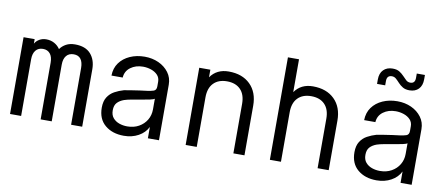

<svg xmlns="http://www.w3.org/2000/svg" viewBox="-69 -1058 3138 1347"><g transform="rotate(10 1500.0 -384.0)"><path d="M46 0V-547H125V-515Q136 -535 157.5 -547.5Q179 -560 206 -560Q238 -560 263.5 -546Q289 -532 305 -508Q321 -531 347.5 -545.5Q374 -560 411 -560Q486 -560 523 -518Q560 -476 560 -409V0H481V-404Q481 -445 464.5 -467.5Q448 -490 414 -490Q380 -490 361.5 -467.5Q343 -445 343 -404V0H264V-404Q264 -445 246 -467.5Q228 -490 195 -490Q162 -490 143.5 -467.5Q125 -445 125 -404V0Z M858 12Q776 12 724 -31.5Q672 -75 672 -156Q672 -202 690.5 -231Q709 -260 739 -276.5Q769 -293 804 -303Q825 -307 854.5 -311.5Q884 -316 914 -320.5Q944 -325 965 -327Q990 -330 1010 -336.5Q1030 -343 1030 -370V-403Q1030 -432 1012 -451Q994 -470 966 -479.5Q938 -489 908 -489Q856 -489 819.5 -462Q783 -435 780 -389H700Q701 -442 728.5 -480Q756 -518 803 -539Q850 -560 908 -560Q962 -560 1007 -539.5Q1052 -519 1079.5 -482Q1107 -445 1107 -396V0H1028V-81Q1007 -38 961.5 -13Q916 12 858 12ZM870 -57Q917 -57 952.5 -77Q988 -97 1008 -130.5Q1028 -164 1028 -206V-282Q1021 -276 995.5 -270.5Q970 -265 936.5 -259.5Q903 -254 870 -248Q837 -242 816 -235Q786 -224 768.5 -205Q751 -186 751 -151Q751 -117 768.5 -96.5Q786 -76 813 -66.5Q840 -57 870 -57Z M1297 0V-550H1376V-496Q1421 -560 1506 -560Q1603 -560 1659.5 -504.5Q1716 -449 1716 -353V0H1637V-353Q1637 -419 1602.5 -454.5Q1568 -490 1506 -490Q1445 -490 1410.5 -454.5Q1376 -419 1376 -353V0Z M1897 0V-730H1976V-496Q2021 -560 2106 -560Q2203 -560 2259.5 -504.5Q2316 -449 2316 -353V0H2237V-353Q2237 -419 2202.5 -454.5Q2168 -490 2106 -490Q2045 -490 2010.5 -454.5Q1976 -419 1976 -353V0Z M2658 12Q2576 12 2524 -31.5Q2472 -75 2472 -156Q2472 -202 2490.5 -231Q2509 -260 2539 -276.5Q2569 -293 2604 -303Q2625 -307 2654.5 -311.5Q2684 -316 2714 -320.5Q2744 -325 2765 -327Q2790 -330 2810 -336.5Q2830 -343 2830 -370V-403Q2830 -432 2812 -451Q2794 -470 2766 -479.5Q2738 -489 2708 -489Q2656 -489 2619.5 -462Q2583 -435 2580 -389H2500Q2501 -442 2528.5 -480Q2556 -518 2603 -539Q2650 -560 2708 -560Q2762 -560 2807 -539.5Q2852 -519 2879.5 -482Q2907 -445 2907 -396V0H2828V-81Q2807 -38 2761.5 -13Q2716 12 2658 12ZM2670 -57Q2717 -57 2752.5 -77Q2788 -97 2808 -130.5Q2828 -164 2828 -206V-282Q2821 -276 2795.5 -270.5Q2770 -265 2736.5 -259.5Q2703 -254 2670 -248Q2637 -242 2616 -235Q2586 -224 2568.5 -205Q2551 -186 2551 -151Q2551 -117 2568.5 -96.5Q2586 -76 2613 -66.5Q2640 -57 2670 -57ZM2776 -650Q2747 -650 2728 -661.5Q2709 -673 2695.5 -688Q2682 -703 2669 -714.5Q2656 -726 2639 -726Q2603 -726 2603 -686V-655H2545V-686Q2545 -731 2569.5 -755.5Q2594 -780 2635 -780Q2665 -780 2683.5 -768.5Q2702 -757 2716 -742Q2730 -727 2742.5 -715.5Q2755 -704 2773 -704Q2807 -704 2807 -744V-775H2865V-744Q2865 -699 2841 -674.5Q2817 -650 2776 -650Z"/></g></svg>

Font: Tiny Light
Style: Regular
Weight: 300
Monospace: yes
Designer: Philipp Nurullin, Konstantin Bulenkov
Foundry: JetBrains
Version: Version 2.251; ttfautohint (v1.8.4.7-5d5b)